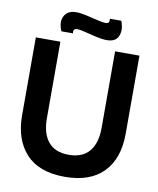

<svg xmlns="http://www.w3.org/2000/svg" viewBox="-91 -893 804 978"><g transform="rotate(10 311.0 -404.0)"><path d="M311 14Q177 14 110 -59Q43 -132 43 -257V-660H170V-264Q170 -185 205.5 -142.5Q241 -100 311 -100Q382 -100 417.5 -142.5Q453 -185 453 -264V-660H579V-257Q579 -127 510 -56.5Q441 14 311 14ZM401 -709Q378 -709 346.5 -716Q315 -723 286.5 -730.5Q258 -738 244 -738Q231 -738 227 -730.5Q223 -723 226 -713H166Q146 -759 163 -790.5Q180 -822 224 -822Q246 -822 277 -815Q308 -808 336.5 -801Q365 -794 380 -794Q393 -794 396.5 -801.5Q400 -809 398 -819H457Q474 -776 461 -742.5Q448 -709 401 -709Z"/></g></svg>

Font: Bricolage Grotesque 96pt SemiBold
Style: Regular
Weight: 600
Designer: Mathieu Triay
Foundry: Atelier Triay
Version: Version 1.001; ttfautohint (v1.8.4.7-5d5b);gftools[0.9.33.de